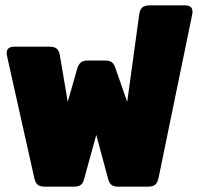

<svg xmlns="http://www.w3.org/2000/svg" viewBox="-20 -700 742 720"><path d="M108 -35 7 -487Q5 -497 5 -501Q5 -525 34 -525H164Q185 -525 193.5 -517Q202 -509 205 -490L234 -318L270 -444Q275 -459 283.5 -466Q292 -473 308 -473H375Q391 -473 399.5 -466.5Q408 -460 413 -444L457 -318L502 -645Q504 -663 513 -671.5Q522 -680 543 -680H673Q702 -680 702 -656Q702 -652 700 -642L575 -35Q571 -15 562 -7.5Q553 0 534 0H423Q408 0 399 -6Q390 -12 386 -27L341 -194L295 -27Q291 -12 282 -6Q273 0 258 0H150Q130 0 121 -7.5Q112 -15 108 -35Z"/></svg>

Font: Mitr
Style: Bold
Weight: 700
Designer: Thanarat Vachiruckul
Foundry: Cadson Demak
Version: Version 1.002